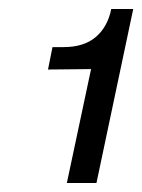

<svg xmlns="http://www.w3.org/2000/svg" viewBox="-20 -731 317 428"><path d="M129 -323 183 -577 87 -576 97 -626H122Q167 -626 193.5 -648.5Q220 -671 228 -711H277L195 -323Z"/></svg>

Font: Geist
Style: Italic
Weight: 400
Italic angle: -12°
Designer: Basement.studio, Andrés Briganti, Mateo Zaragoza
Foundry: Basement.studio, Vercel, Andrés Briganti, Guido Ferreyra, Mateo Zaragoza
Version: Version 1.500